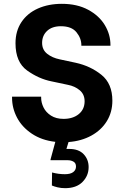

<svg xmlns="http://www.w3.org/2000/svg" viewBox="-20 -734 644 1003"><path d="M338 8 327 44H342Q391 44 417 71.5Q443 99 443 139Q443 184 411 216.5Q379 249 320 249Q299 249 280.5 244.5Q262 240 251 235L252 167Q285 176 319 176Q348 176 362.5 165Q377 154 377 136Q377 118 364 110.5Q351 103 334 103H244V99L269 7Q198 -1 146.5 -35.5Q95 -70 69 -119.5Q43 -169 43 -223V-229H195V-223Q195 -198 207.5 -172.5Q220 -147 246.5 -130Q273 -113 312 -113Q361 -113 391.5 -138Q422 -163 422 -205Q422 -241 396.5 -262.5Q371 -284 334 -291L249 -309Q183 -322 122 -365.5Q61 -409 61 -508Q61 -572 92 -618.5Q123 -665 178 -689.5Q233 -714 303 -714Q383 -714 440.5 -683Q498 -652 527.5 -603Q557 -554 557 -499V-495H405V-498Q405 -534 379.5 -565.5Q354 -597 298 -597Q252 -597 226 -572.5Q200 -548 200 -510Q200 -474 226.5 -453Q253 -432 292 -424L376 -406Q453 -389 510 -343Q567 -297 567 -208Q567 -148 538 -101Q509 -54 457 -25.5Q405 3 338 8Z"/></svg>

Font: Be Vietnam
Style: Bold
Weight: 700
Designer: Gabriel Lam
Foundry: TypeRant
Version: Version 4.000